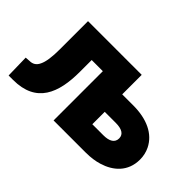

<svg xmlns="http://www.w3.org/2000/svg" viewBox="-82 -800 1072 1072"><g transform="rotate(45 454.0 -264.0)"><path d="M25 -138 28 0H63C247 0 295 -129 295 -296V-389H383V0H638C675 0 710 -5 739 -14C815 -37 879 -91 879 -187C879 -215 873 -240 862 -263C826 -337 745 -374 638 -374H551V-528H127V-305C127 -246 121 -202 108 -176C96 -150 77 -140 53 -140ZM551 -138V-236H638C685 -236 713 -221 713 -188C713 -154 685 -138 638 -138Z"/></g></svg>

Font: Asimov Pro
Style: Ult
Weight: 900
Designer: Google
Version: Version 2.000980; 2014